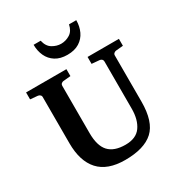

<svg xmlns="http://www.w3.org/2000/svg" viewBox="-210 -1057 1148 1220"><g transform="rotate(-30 364.5 -446.5)"><path d="M703.1 -620.1 649.9 -615.2Q642.1 -614.3 635 -608.4Q627.9 -602.5 627.9 -592.8V-253.9Q627.9 -106.4 561 -45.2Q494.1 16.1 354 16.1Q225.1 16.1 162.1 -53Q99.1 -122.1 99.1 -253.9V-592.8Q99.1 -602.5 92 -608.4Q85 -614.3 76.2 -615.2L22 -620.1V-670.9H317.9V-620.1L264.2 -615.2Q255.9 -614.3 249 -608.4Q242.2 -602.5 242.2 -592.8V-246.1Q242.2 -152.3 281.7 -109.6Q321.3 -66.9 403.8 -66.9Q482.4 -66.9 517.1 -116Q551.8 -165 551.8 -246.1V-592.8Q551.8 -602.5 545.4 -608.4Q539.1 -614.3 529.8 -615.2L473.1 -620.1V-670.9H703.1ZM527.8 -909.2Q527.8 -864.3 510.5 -827.1Q493.2 -790 458.3 -768.1Q423.3 -746.1 370.6 -746.1Q318.4 -746.1 283.7 -768.1Q249 -790 231.9 -827.1Q214.8 -864.3 214.8 -909.2H266.6Q276.4 -864.3 307.1 -845.7Q337.9 -827.1 370.6 -827.1Q404.8 -827.1 435.1 -845.7Q465.3 -864.3 474.6 -909.2Z"/></g></svg>

Font: Charis
Style: Bold
Weight: 700
Designer: Walt Agee, Miriam Martin, Annie Olsen, Victor Gaultney, Lorna Priest, Alan Ward, Bob Hallissy, Martin Hosken, Sharon Cor
Foundry: SIL Global
Version: Version 7.000